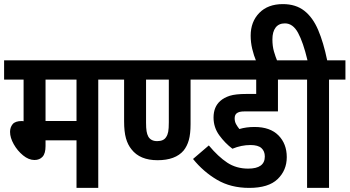

<svg xmlns="http://www.w3.org/2000/svg" viewBox="-20 -916 1704 936"><path d="M459 -528V0H353V-232H202V-204Q202 -168 187.5 -152Q173 -136 148 -136Q120 -136 92.5 -158.5Q65 -181 47 -213Q29 -245 29 -273Q29 -295 41.5 -310.5Q54 -326 87 -326L95 -325V-528H0V-622H539V-528ZM353 -528H202V-326H353Z M748 -135Q662 -135 621 -188Q603 -210 594 -242Q585 -274 585 -325V-528H526V-622H950V-528H909V-311Q909 -263 900.5 -233Q892 -203 875 -182Q835 -135 748 -135ZM746 -228Q778 -228 790 -248Q797 -258 800 -273.5Q803 -289 803 -320V-528H692V-318Q692 -292 694.5 -276.5Q697 -261 703 -250Q716 -228 746 -228Z M1201 -209Q1157 -209 1113 -191Q1077 -218 1049 -256.5Q1021 -295 1021 -343Q1021 -395 1054 -424Q1072 -440 1100 -449Q1128 -458 1182 -458H1229V-528H906V-622H1423V-528H1335V-373H1176Q1157 -373 1148 -370.5Q1139 -368 1133 -363Q1124 -355 1124 -339Q1124 -323 1131 -310.5Q1138 -298 1147 -287Q1180 -297 1221 -297Q1297 -297 1337.5 -256Q1378 -215 1378 -150Q1378 -86 1333.5 -43Q1289 0 1195 0Q1105 0 1038 -39.5Q971 -79 921 -141L998 -207Q1044 -152 1088 -123Q1132 -94 1190 -94Q1271 -94 1271 -153Q1271 -179 1254.5 -194Q1238 -209 1201 -209Z M1230 -615Q1217 -646 1209.5 -678Q1202 -710 1202 -742Q1202 -810 1244 -853Q1286 -896 1359 -896Q1422 -896 1463.5 -863.5Q1505 -831 1531 -770Q1557 -709 1575 -622H1664V-528H1584V0H1477V-528H1410V-622H1479Q1458 -710 1433 -756Q1408 -802 1369 -802Q1339 -802 1323.5 -781.5Q1308 -761 1308 -724Q1308 -691 1315.5 -665Q1323 -639 1333 -615Z"/></svg>

Font: Noto Sans Devanagari Condensed SemiBold
Style: Regular
Weight: 600
Width: 3
Designer: Jelle Bosma - Monotype Design Team
Foundry: Monotype Imaging Inc.
Version: Version 2.004; ttfautohint (v1.8.4.7-5d5b)